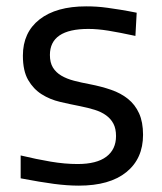

<svg xmlns="http://www.w3.org/2000/svg" viewBox="-20 -573 511 604"><path d="M228 11Q192 11 150 5.5Q108 0 45 -12V-84Q95 -72 139.5 -64.5Q184 -57 224 -57Q284 -57 314.5 -80Q345 -103 345 -145Q345 -168 337 -183.5Q329 -199 314 -210Q299 -221 278 -227.5Q257 -234 232 -239Q201 -245 169 -252.5Q137 -260 111 -276.5Q85 -293 68.5 -321.5Q52 -350 52 -398Q52 -471 104.5 -512Q157 -553 251 -553Q268 -553 284 -552Q300 -551 318 -548.5Q336 -546 358 -542.5Q380 -539 410 -533L406 -460Q355 -471 321 -476.5Q287 -482 258 -482Q137 -482 137 -400Q137 -376 146.5 -360.5Q156 -345 173 -335Q190 -325 213 -319Q236 -313 263 -308Q299 -301 329.5 -290.5Q360 -280 382.5 -262Q405 -244 417.5 -216.5Q430 -189 430 -149Q430 -74 377.5 -31.5Q325 11 228 11Z"/></svg>

Font: EncodeSans
Style: Regular
Weight: 400
Designer: Pablo Impallari, Andres Torresi
Foundry: Pablo Impallari, Andres Torresi
Version: Version 1.000; ttfautohint (v1.4.1)